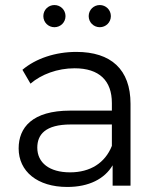

<svg xmlns="http://www.w3.org/2000/svg" viewBox="-20 -737 631 762"><path d="M424 -158C397 -90 338 -53 258 -53C176 -53 128 -91 128 -151C128 -203 160 -243 261 -243H424ZM247 5C333 5 395 -27 427 -81V0H498V-325C498 -462 420 -531 283 -531C200 -531 122 -505 69 -460L101 -405C144 -442 208 -466 276 -466C374 -466 424 -417 424 -328V-298H259C107 -298 54 -230 54 -148C54 -57 128 5 247 5ZM196 -629C220 -629 240 -648 240 -673C240 -698 220 -717 196 -717C172 -717 152 -698 152 -673C152 -648 172 -629 196 -629ZM376 -629C400 -629 420 -648 420 -673C420 -698 400 -717 376 -717C352 -717 332 -698 332 -673C332 -648 352 -629 376 -629Z"/></svg>

Font: Montserrat-Alt1
Style: Regular
Weight: 400
Designer: Differentunic
Foundry: Differentunic
Version: Version 7.222